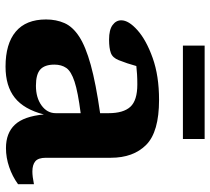

<svg xmlns="http://www.w3.org/2000/svg" viewBox="-52 -676 741 676"><g transform="rotate(90 318.0 -338.5)"><path d="M502 10.5Q449 10.5 419.5 -21Q390 -52.5 383.5 -123Q365.5 -53 324.5 -20.5Q283.5 12 215 12Q134.5 12 91.8 -24Q49 -60 49 -130.5Q49 -166.5 61.8 -195.5Q74.5 -224.5 109.2 -247.2Q144 -270 209 -288Q274 -306 379 -321V-350.5Q379 -403 356.5 -427.5Q334 -452 278 -452Q258 -452 242 -451Q226 -450 213 -448.5Q204 -415.5 192.5 -387Q184 -365 167 -358.8Q150 -352.5 120 -352.5Q85.5 -352.5 68.8 -364.8Q52 -377 52 -395.5Q52 -421.5 86.8 -452.5Q121.5 -483.5 184.5 -506Q247.5 -528.5 332 -528.5Q445 -528.5 490.5 -483.2Q536 -438 536 -358.5V-130Q536 -103.5 548.2 -93Q560.5 -82.5 584.5 -82.5Q601.5 -82.5 629 -88V-32Q601.5 -12 568.5 -0.8Q535.5 10.5 502 10.5ZM208 -160Q208 -126 225 -110.5Q242 -95 282.5 -95Q324.5 -95 351.8 -114.8Q379 -134.5 379 -165V-252.5Q304.5 -243 268 -231Q231.5 -219 219.8 -202Q208 -185 208 -160ZM141 -612.5V-689H470V-612.5Z"/></g></svg>

Font: Newsreader 6pt SemiBold
Style: Regular
Weight: 600
Designer: Hugues Gentile
Foundry: Production Type
Version: Version 1.003; ttfautohint (v1.8.3)